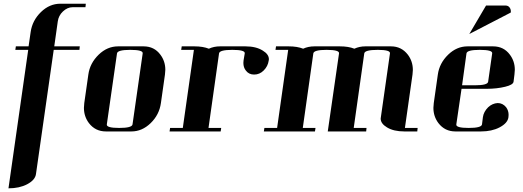

<svg xmlns="http://www.w3.org/2000/svg" viewBox="-20 -712 2832 1040"><path d="M25.9 308.1 132.8 -441.9H63L65.9 -460.9H134.8L146 -538.1Q154.8 -601.1 202.1 -647Q248.5 -691.9 307.1 -691.9H444.8L442.9 -672.9H373Q345.2 -672.9 320.8 -649.9Q297.4 -627.9 293 -596.2L273.9 -460.9H412.1L410.2 -441.9H271L174.8 231Q170.4 263.2 127 286.1Q85 308.1 25.9 308.1Z M434.6 -127.9Q434.6 -136.2 436.5 -153.8L458.5 -308.1Q466.8 -369.6 514.6 -416Q561 -460.9 619.6 -460.9H757.8Q815.4 -460.9 848.6 -416Q875.5 -380.4 875.5 -334Q875.5 -325.7 873.5 -308.1L851.6 -153.8Q842.8 -90.3 795.9 -44.9Q749.5 0 691.9 0H553.7Q496.6 0 461.9 -44.9Q434.6 -81.1 434.6 -127.9ZM558.6 -38.1Q555.7 -19 625.5 -19Q694.8 -19 697.8 -38.1L752.9 -422.9Q755.9 -441.9 685.5 -441.9Q616.7 -441.9 613.8 -422.9Z M898.4 0 901.4 -19H970.2L1030.3 -441.9H961.4L964.4 -460.9H1033.2Q1079.6 -460.9 1111.3 -448.2Q1138.7 -460.9 1171.4 -460.9H1309.6Q1367.2 -460.9 1403.3 -438Q1436.5 -418 1436.5 -391.1Q1436.5 -390.1 1436 -387.5Q1435.5 -384.8 1435.5 -383.8Q1431.2 -353 1408.2 -330.1Q1386.2 -308.1 1356.4 -308.1Q1327.6 -308.1 1311.5 -330.1Q1298.3 -346.7 1298.3 -371.1Q1298.3 -379.9 1299.3 -384.8L1305.7 -422.9Q1308.6 -441.9 1238.3 -441.9Q1169.4 -441.9 1166.5 -422.9L1109.4 -19H1178.2L1175.3 0Z M1409.2 0 1412.1 -19H1481L1541 -441.9H1472.2L1475.1 -460.9H1543.9Q1590.3 -460.9 1622.1 -448.2Q1649.4 -460.9 1683.1 -460.9H1821.3Q1867.7 -460.9 1899.4 -448.2Q1926.8 -460.9 1959 -460.9H2098.1Q2154.3 -460.9 2189 -416Q2216.3 -379.9 2216.3 -333Q2216.3 -325.7 2214.4 -308.1L2173.3 -19H2242.2L2240.2 0H2170.4Q2112.3 0 2076.2 -22Q2042 -42.5 2042 -69.8Q2042 -70.8 2042.5 -73.5Q2043 -76.2 2043 -77.1L2092.3 -422.9Q2095.2 -441.9 2026.4 -441.9Q1956.1 -441.9 1953.1 -422.9L1896 -19H1965.3L1963.4 0H1755.4L1816.4 -422.9Q1819.3 -441.9 1749 -441.9Q1680.2 -441.9 1677.2 -422.9L1620.1 -19H1689L1686 0Z M2327.6 -127.9Q2327.6 -136.2 2329.6 -153.8L2351.6 -308.1Q2359.9 -369.6 2407.7 -416Q2454.1 -460.9 2512.7 -460.9H2650.9Q2708.5 -460.9 2741.7 -416Q2768.6 -380.4 2768.6 -334Q2768.6 -325.7 2766.6 -308.1L2761.7 -269Q2758.8 -252.4 2716.8 -242.2Q2670.9 -231 2617.7 -231H2480L2451.7 -38.1Q2448.7 -19 2518.6 -19Q2587.9 -19 2590.8 -38.1L2595.7 -77.1Q2599.6 -106.4 2624 -130.9Q2647 -152.3 2675.8 -153.8Q2703.1 -153.8 2721.7 -130.9Q2734.9 -112.8 2734.9 -89.8Q2734.9 -80.1 2733.9 -76.2Q2729.5 -44.9 2686 -22Q2644 0 2585 0H2446.8Q2389.6 0 2355 -44.9Q2327.6 -81.1 2327.6 -127.9ZM2482.9 -250H2551.8Q2621.1 -250 2624 -269L2646 -422.9Q2648.9 -441.9 2578.6 -441.9Q2509.8 -441.9 2506.8 -422.9ZM2522 -527.8 2612.8 -682.1H2717.8Q2732.9 -682.1 2740.7 -670.9Q2749 -659.2 2746.6 -644Z"/></svg>

Font: Hjet
Style: Italic
Weight: 400
Designer: T. Christopher White
Version: Version 1.2